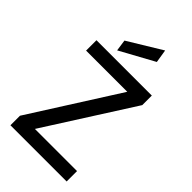

<svg xmlns="http://www.w3.org/2000/svg" viewBox="-279 -1025 1111 1111"><g transform="rotate(45 276.0 -469.5)"><path d="M46 0V-78L387 -615H50V-700H503V-622L161 -85H506V0ZM176 -743 166 -813 373 -939 386 -858Z"/></g></svg>

Font: AWOL-DM Medium
Style: Regular
Weight: 500
Designer: Colophon Foundry, Jonny Pinhorn, Mikhail Sharanda
Foundry: Colophon Foundry
Version: Version 1.000;Glyphs 3.2.3 (3260)